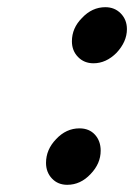

<svg xmlns="http://www.w3.org/2000/svg" viewBox="-20 -490 379 534"><path d="M240 -314Q214 -314 197 -331.5Q180 -349 180 -375Q180 -412 208 -440Q236 -470 273 -470Q299 -470 316 -452.5Q333 -435 333 -409Q333 -374 304 -343Q275 -314 240 -314ZM167 24Q141 24 124.5 6.5Q108 -11 108 -37Q108 -74 136 -103Q164 -133 201 -133Q228 -133 244 -115.5Q260 -98 260 -71Q260 -35 232 -6Q204 24 167 24Z"/></svg>

Font: GFS Gazis
Style: Regular
Weight: 400
Designer: George Matthiopoulos
Foundry: George Matthiopoulos
Version: Version 1.0